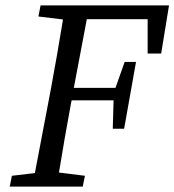

<svg xmlns="http://www.w3.org/2000/svg" viewBox="-20 -690 645 710"><path d="M122 -629 130 -670H605L576 -492H526V-619H301L253 -365H407L441 -461H483L439 -214H397L400 -319H245L243 -310Q219 -181 198 -52L294 -40L286 0H16L24 -40L109 -50L168 -360Q192 -489 213 -618Z"/></svg>

Font: Source Serif Pro
Style: Italic
Weight: 400
Italic angle: -12°
Designer: Frank Grießhammer
Foundry: Adobe Systems Incorporated
Version: Version 3.001;hotconv 1.0.111;makeotfexe 2.5.65597